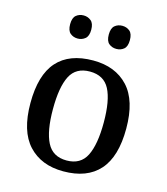

<svg xmlns="http://www.w3.org/2000/svg" viewBox="-112 -834 812 931"><g transform="rotate(15 293.5 -368.0)"><path d="M292 10Q181 10 117 -59Q53 -128 53 -269Q53 -410 114 -478.5Q175 -547 295 -547Q406 -547 470 -478.5Q534 -410 534 -269Q534 -128 472.5 -59Q411 10 292 10ZM294 -45Q364 -45 392.5 -102Q421 -159 421 -269Q421 -380 392 -435.5Q363 -491 293 -491Q223 -491 194.5 -435.5Q166 -380 166 -269Q166 -159 195 -102Q224 -45 294 -45ZM387 -630Q365 -630 349.5 -643Q334 -656 334 -688Q334 -720 349.5 -733Q365 -746 387 -746Q409 -746 424.5 -733Q440 -720 440 -688Q440 -656 424.5 -643Q409 -630 387 -630ZM193 -630Q171 -630 155.5 -643Q140 -656 140 -688Q140 -720 155.5 -733Q171 -746 193 -746Q214 -746 230 -733Q246 -720 246 -688Q246 -656 230 -643Q214 -630 193 -630Z"/></g></svg>

Font: Noto Serif Bengali Medium
Style: Regular
Weight: 500
Designer: Juan Bruce, Universal Thirst, Indian Type Foundry and the Monotype Design Team.
Foundry: Monotype Imaging Inc.
Version: Version 2.003; ttfautohint (v1.8.4.7-5d5b)